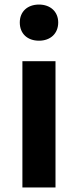

<svg xmlns="http://www.w3.org/2000/svg" viewBox="-20 -831 344 851"><path d="M79.3 0H226V-559.8H79.3ZM152.9 -650.6C203.3 -650.6 238 -682 238 -731.4C238 -779.2 203.3 -810.8 152.9 -810.8C101.4 -810.8 67.7 -779.2 67.7 -731.4C67.7 -682 101.4 -650.6 152.9 -650.6Z"/></svg>

Font: Source Han Sans JP VF
Style: Regular
Weight: 250
Designer: Ryoko NISHIZUKA 西塚涼子 (kana, bopomofo & ideographs); Paul D. Hunt (Latin, Greek & Cyrillic); Sandoll Communications 산돌커뮤니
Foundry: Adobe
Version: Version 2.004;hotconv 1.0.118;makeotfexe 2.5.65603